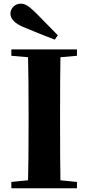

<svg xmlns="http://www.w3.org/2000/svg" viewBox="-20 -1013 476 1033"><path d="M291 -823.2 274.9 -799.8Q260.7 -805.2 232.4 -816.2Q204.1 -827.1 189.9 -833L104 -868.2Q36.1 -897.5 36.1 -939.9Q36.1 -960.4 52 -976.8Q67.9 -993.2 91.8 -993.2Q109.4 -993.2 126.2 -982.9Q143.1 -972.7 169.9 -946.8Q180.2 -936 223.6 -892.1Q267.1 -848.1 291 -823.2ZM394 -712.9 305.2 -705.1Q303.2 -603 303.2 -395V-352.1Q303.2 -146 305.2 -43L394 -34.2V0H41V-34.2L130.9 -43Q133.8 -144 133.8 -351.1V-395Q133.8 -602.1 130.9 -705.1L41 -712.9V-747.1H394Z"/></svg>

Font: Noto Serif JP Black
Style: Regular
Weight: 900
Designer: Ryoko NISHIZUKA  (kana & ideographs); Frank Grießhammer (Latin, Greek & Cyrillic); Wenlong ZHANG  (bopomofo); Sandoll Co
Foundry: Adobe Systems Incorporated
Version: Version 1.001;PS 1.001;hotconv 16.6.54;makeotf.lib2.5.65590